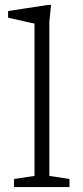

<svg xmlns="http://www.w3.org/2000/svg" viewBox="-20 -762 340 782"><path d="M181 -45.5 263 -33V0H37V-33L120.5 -45.5V-666Q114 -667 95.8 -671.2Q77.5 -675.5 55 -680.5Q32.5 -685.5 13 -690V-717L175 -742H188L181 -674.5Z"/></svg>

Font: Newsreader Caption Light
Style: Regular
Weight: 300
Designer: Hugues Gentile
Foundry: Production Type
Version: Version 1.001